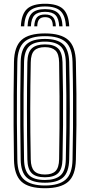

<svg xmlns="http://www.w3.org/2000/svg" viewBox="-20 -983 474 1010"><path d="M216.5 7.2Q130.5 7.2 92.8 -27.6Q55 -62.5 53.5 -142.8Q52 -240.2 51.5 -321.2Q51 -402.2 51.5 -482.4Q52 -562.5 53.5 -657.2Q55 -737.5 92.9 -772.4Q130.8 -807.2 216.5 -807.2Q300.5 -807.2 338.9 -772.9Q377.2 -738.5 379.2 -657.5Q381.2 -570.5 382 -489.5Q382.8 -408.5 382.1 -324.1Q381.5 -239.8 379.2 -142.5Q377.2 -60 338.1 -26.4Q299 7.2 216.5 7.2ZM216.5 -7.2Q290 -7.2 325 -37.8Q360 -68.2 361.5 -143Q363.5 -232.8 364.1 -313.6Q364.8 -394.5 364.2 -477.5Q363.8 -560.5 361.5 -656.8Q360 -731 325.5 -761.9Q291 -792.8 216.5 -792.8Q139.5 -792.8 106 -760.9Q72.5 -729 71.2 -656.8Q69.8 -577.5 69.1 -501.4Q68.5 -425.2 68.9 -339.1Q69.2 -253 71.2 -143Q72.2 -67.5 107.9 -37.4Q143.5 -7.2 216.5 -7.2ZM216.5 -21.8Q149.5 -21.8 119.8 -49.9Q90 -78 88.8 -143Q87.2 -240.2 86.8 -321.1Q86.2 -402 86.8 -482.1Q87.2 -562.2 88.8 -656.8Q90 -722 119.6 -750.1Q149.2 -778.2 216.5 -778.2Q281.5 -778.2 311.8 -750.6Q342 -723 344 -656.5Q347 -534 347.1 -410.4Q347.2 -286.8 344 -143.5Q342.2 -76 311.2 -48.9Q280.2 -21.8 216.5 -21.8ZM216.5 -36.2Q270 -36.2 297.5 -59.6Q325 -83 326.2 -144Q328.2 -232 328.9 -314.4Q329.5 -396.8 328.9 -480.4Q328.2 -564 326.2 -656Q324.8 -716 298.1 -740Q271.5 -764 216.5 -764Q158.8 -764 133.1 -738.9Q107.5 -713.8 106.5 -656.5Q104.8 -570.2 104.1 -489.6Q103.5 -409 104 -324.8Q104.5 -240.5 106.5 -143.5Q107.5 -86.2 133 -61.2Q158.5 -36.2 216.5 -36.2ZM216.5 -50.5Q168 -50.5 146.5 -72.4Q125 -94.2 124 -144.5Q119.5 -394 124 -656Q125 -708 147.8 -728.8Q170.5 -749.5 216.5 -749.5Q263.5 -749.5 285.5 -728.2Q307.5 -707 308.8 -655.8Q310.8 -571.8 311.5 -491.2Q312.2 -410.8 311.6 -326.1Q311 -241.5 308.8 -145Q307.5 -93 285.4 -71.8Q263.2 -50.5 216.5 -50.5ZM216.5 -65Q254 -65 272.1 -83Q290.2 -101 291 -145.8Q292.5 -229.5 293 -309.6Q293.5 -389.8 293.1 -473.9Q292.8 -558 291 -654Q290.2 -700.2 271.5 -717.6Q252.8 -735 216.5 -735Q178.5 -735 160.5 -717.1Q142.5 -699.2 141.8 -655.5Q139.2 -532.5 139.1 -410.6Q139 -288.8 141.8 -144.5Q142.5 -102 160 -83.5Q177.5 -65 216.5 -65ZM217 -963.2Q151.5 -963.2 122 -935.8Q92.5 -908.2 89.8 -844.5H107.5Q109.8 -900.5 135.2 -924.8Q160.8 -949 217 -949Q273.2 -949 298.6 -924.8Q324 -900.5 326.8 -844.5H344.2Q341.2 -908.2 311.8 -935.8Q282.2 -963.2 217 -963.2ZM217 -935Q169.8 -935 148.4 -914.1Q127 -893.2 125 -844.5H142.5Q144.2 -885.5 161.5 -903.1Q178.8 -920.8 217 -920.8Q255 -920.8 272.2 -903.1Q289.5 -885.5 291.5 -844.5H309Q306.8 -893.2 285.4 -914.1Q264 -935 217 -935ZM217 -906.8Q188 -906.8 174.8 -892.4Q161.5 -878 160.2 -844.5H176Q176.5 -870.5 186.5 -881.6Q196.5 -892.8 217 -892.8Q237.8 -892.8 247.8 -881.6Q257.8 -870.5 258 -844.5H273.8Q272.2 -878 259.1 -892.4Q246 -906.8 217 -906.8Z"/></svg>

Font: Big Shoulders Inline Text Medium
Style: Regular
Weight: 500
Designer: Patric King
Foundry: XO Type Co
Version: Version 1.000